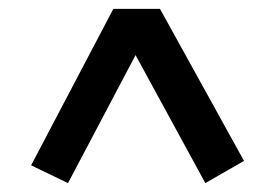

<svg xmlns="http://www.w3.org/2000/svg" viewBox="-20 -740 619 432"><path d="M235 -720 50 -368 133 -328 285 -616 442 -328 529 -378 340 -720Z"/></svg>

Font: Enriqueta
Style: Bold
Weight: 700
Designer: Viviana Monsalve, Gustavo Ibarra
Foundry: Viviana Monsalve, Gustavo Ibarra
Version: Version 1.002